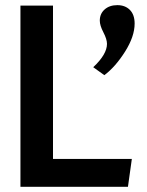

<svg xmlns="http://www.w3.org/2000/svg" viewBox="-20 -723 568 743"><path d="M59.1 0V-701.2H185.1V-107.9H490.2L475.1 0ZM394 -553.2Q394 -571.3 380.1 -597.9Q366.2 -624.5 366.2 -643.1Q366.2 -669.9 385 -686.5Q403.8 -703.1 434.1 -703.1Q464.4 -703.1 482.7 -684.6Q501 -666 501 -631.8Q501 -582 463.9 -523.2Q426.8 -464.4 383.8 -432.1L340.8 -462.9Q394 -512.7 394 -553.2Z"/></svg>

Font: LT Hoop SemBd
Style: Regular
Weight: 600
Designer: Daniel Lyons
Foundry: LyonsType
Version: Version 1.000